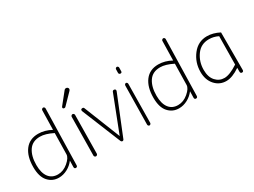

<svg xmlns="http://www.w3.org/2000/svg" viewBox="-51 -1357 2607 1971"><g transform="rotate(-30 1252.5 -372.0)"><path d="M230 6Q154 6 104 -50Q54 -106 54 -219Q54 -346 109.5 -419Q165 -492 267 -492Q345 -492 421 -450L426 -680Q426 -687 432.5 -693Q439 -699 446 -699Q454 -699 459.5 -693Q465 -687 465 -679L449 -16Q449 6 429 6Q411 6 411 -16L413 -90Q380 -46 331 -20Q282 6 230 6ZM238 -28Q302 -28 358 -75.5Q414 -123 415 -164L420 -413Q332 -457 269 -457Q179 -457 135.5 -392.5Q92 -328 92 -222Q92 -129 130 -78.5Q168 -28 238 -28Z M636 -585Q617 -585 617 -600Q617 -606 623 -613L729 -745Q736 -755 749 -755Q760 -755 768 -748Q776 -741 776 -731Q776 -723 768 -713L648 -590Q643 -585 636 -585ZM668 6Q660 6 654 0Q648 -6 648 -14L654 -470Q654 -478 660.5 -484Q667 -490 674 -490Q682 -490 688 -484Q694 -478 694 -470L688 -14Q688 -6 681.5 0Q675 6 668 6Z M963 -7 776 -466Q774 -472 774 -476Q774 -493 795 -493Q807 -493 812 -480L982 -53L1149 -483Q1154 -494 1167 -494Q1175 -494 1181 -489.5Q1187 -485 1187 -478Q1187 -472 1185 -467L998 -5Q993 7 981 7Q969 7 963 -7Z M1309 -604Q1302 -604 1296.5 -609.5Q1291 -615 1291 -622L1292 -665Q1292 -672 1298 -677.5Q1304 -683 1311 -683Q1318 -683 1323.5 -677Q1329 -671 1329 -664L1328 -621Q1328 -604 1309 -604ZM1303 6Q1295 6 1289.5 0Q1284 -6 1284 -14L1291 -473Q1291 -481 1297 -487Q1303 -493 1309 -493Q1316 -493 1321.5 -487Q1327 -481 1327 -473L1321 -14Q1321 -6 1315 0Q1309 6 1303 6Z M1654 6Q1578 6 1528 -50Q1478 -106 1478 -219Q1478 -346 1533.5 -419Q1589 -492 1691 -492Q1769 -492 1845 -450L1850 -680Q1850 -687 1856.5 -693Q1863 -699 1870 -699Q1878 -699 1883.5 -693Q1889 -687 1889 -679L1873 -16Q1873 6 1853 6Q1835 6 1835 -16L1837 -90Q1804 -46 1755 -20Q1706 6 1654 6ZM1662 -28Q1726 -28 1782 -75.5Q1838 -123 1839 -164L1844 -413Q1756 -457 1693 -457Q1603 -457 1559.5 -392.5Q1516 -328 1516 -222Q1516 -129 1554 -78.5Q1592 -28 1662 -28Z M2377 -12V-56Q2286 6 2215 6Q2135 6 2082 -53.5Q2029 -113 2029 -207Q2029 -320 2096 -406.5Q2163 -493 2268 -493Q2340 -493 2415 -454V-10Q2415 11 2396 11Q2377 11 2377 -12ZM2213 -31Q2276 -31 2375 -96L2379 -430Q2327 -456 2271 -456Q2175 -456 2121.5 -380.5Q2068 -305 2068 -209Q2068 -124 2110 -77.5Q2152 -31 2213 -31Z"/></g></svg>

Font: Comic Neue Light
Style: Regular
Weight: 300
Designer: Craig Rozynski
Foundry: Craig Rozynski
Version: Version 2.003